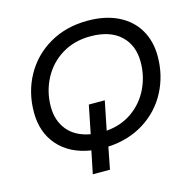

<svg xmlns="http://www.w3.org/2000/svg" viewBox="-119 -827 1079 1081"><g transform="rotate(-15 420.0 -286.5)"><path d="M415 7 390 135H290L317 3Q195 -16 127.5 -93Q60 -170 60 -287Q60 -404 113 -500Q166 -596 262.5 -652Q359 -708 485 -708Q588 -708 662.5 -671Q737 -634 776 -567.5Q815 -501 815 -413Q815 -301 765.5 -207Q716 -113 625 -56Q534 1 415 7ZM714 -407Q714 -504 652.5 -561.5Q591 -619 477 -619Q383 -619 311 -575Q239 -531 199.5 -456Q160 -381 160 -293Q160 -211 205.5 -156Q251 -101 337 -86L370 -250H463L429 -82Q515 -89 579.5 -134.5Q644 -180 679 -252Q714 -324 714 -407Z"/></g></svg>

Font: Montserrat Alternates Medium
Style: Italic
Weight: 500
Italic angle: -11.3°
Designer: Julieta Ulanovsky
Foundry: Julieta Ulanovsky
Version: Version 7.200